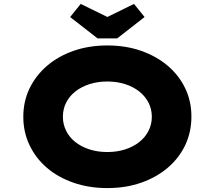

<svg xmlns="http://www.w3.org/2000/svg" viewBox="-20 -950 1095 980"><path d="M528 10Q434 10 355 -17.5Q276 -45 219 -94Q162 -143 130.5 -209.5Q99 -276 99 -354Q99 -433 131 -499Q163 -565 220 -614Q277 -663 355.5 -690.5Q434 -718 528 -718Q622 -718 700.5 -690.5Q779 -663 836.5 -614Q894 -565 925.5 -499Q957 -433 957 -355Q957 -276 925.5 -209.5Q894 -143 836.5 -94Q779 -45 700.5 -17.5Q622 10 528 10ZM528 -174Q577 -174 619 -187.5Q661 -201 691.5 -225.5Q722 -250 738.5 -283Q755 -316 755 -354Q755 -392 738.5 -425Q722 -458 691.5 -482.5Q661 -507 619 -520.5Q577 -534 528 -534Q478 -534 436.5 -520.5Q395 -507 364.5 -483Q334 -459 317.5 -426Q301 -393 301 -354Q301 -316 317.5 -282.5Q334 -249 364.5 -225Q395 -201 436.5 -187.5Q478 -174 528 -174ZM478 -754 338 -863 392 -930 543 -856H513L664 -930L718 -863L578 -754Z"/></svg>

Font: Lexend Peta ExtraBold
Style: Regular
Weight: 800
Version: Version 1.007